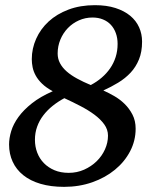

<svg xmlns="http://www.w3.org/2000/svg" viewBox="-20 -707 596 743"><path d="M397.9 -182.1Q397.9 -205.6 383.5 -225.6Q369.1 -245.6 345.5 -263.2Q321.8 -280.8 291.3 -296.6Q260.7 -312.5 229 -327.1Q204.6 -314 183.8 -297.4Q163.1 -280.8 147.7 -260.7Q132.3 -240.7 123.8 -217Q115.2 -193.4 115.2 -166Q115.2 -139.6 124 -116.5Q132.8 -93.3 149.7 -75.9Q166.5 -58.6 190.7 -48.3Q214.8 -38.1 246.1 -38.1Q277.8 -38.1 305.7 -50.5Q333.5 -63 354 -83Q374.5 -103 386.2 -128.9Q397.9 -154.8 397.9 -182.1ZM435.1 -537.1Q435.1 -560.1 428.2 -578.9Q421.4 -597.7 408.9 -611.1Q396.5 -624.5 378.4 -631.8Q360.4 -639.2 337.9 -639.2Q310.1 -639.2 285.4 -628.2Q260.7 -617.2 242.4 -598.1Q224.1 -579.1 213.6 -553.7Q203.1 -528.3 203.1 -500Q203.1 -479.5 212.2 -462.4Q221.2 -445.3 237.8 -430.7Q254.4 -416 278.1 -403.1Q301.8 -390.1 331.1 -377.9Q354.5 -390.1 373.5 -406.5Q392.6 -422.9 406.2 -442.6Q419.9 -462.4 427.5 -486.1Q435.1 -509.8 435.1 -537.1ZM529.8 -545.9Q529.8 -506.3 517.8 -477.1Q505.9 -447.8 485.4 -425.8Q464.8 -403.8 437.5 -387.2Q410.2 -370.6 379.9 -356.9Q399.4 -348.1 421.4 -335.7Q443.4 -323.2 461.9 -305.2Q480.5 -287.1 492.7 -263.4Q504.9 -239.7 504.9 -209Q504.9 -162.6 483.6 -121.8Q462.4 -81.1 425 -50.3Q387.7 -19.5 337.2 -1.7Q286.6 16.1 228 16.1Q176.8 16.1 137 4.4Q97.2 -7.3 70.1 -29.1Q43 -50.8 29.1 -81.1Q15.1 -111.3 15.1 -147.9Q15.1 -172.4 23.4 -199.7Q31.7 -227.1 51.5 -254.4Q71.3 -281.7 103.8 -307.4Q136.2 -333 184.1 -354Q158.7 -367.7 142.8 -383.1Q127 -398.4 118.2 -414.6Q109.4 -430.7 106.2 -446.8Q103 -462.9 103 -478Q103 -519 119.9 -556.9Q136.7 -594.7 168.2 -623.8Q199.7 -652.8 245.1 -669.9Q290.5 -687 347.2 -687Q392.6 -687 426.8 -676Q460.9 -665 483.9 -646Q506.8 -627 518.3 -601.3Q529.8 -575.7 529.8 -545.9Z"/></svg>

Font: Charis SIL Am
Style: Italic
Weight: 400
Italic angle: -11°
Foundry: SIL International
Version: Version 5.000